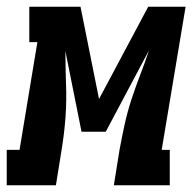

<svg xmlns="http://www.w3.org/2000/svg" viewBox="-58 -550 578 570"><path d="M-38 0V-105H0L53 -425H29V-530H181L236 -256L382 -530H493L422 -105H446V0H280L297 -106Q304 -144 312 -180.5Q320 -217 332 -254Q344 -291 358 -327Q372 -363 384 -400L256 -159H184L136 -399Q136 -383 136.5 -367Q137 -351 137 -336L138 -300Q140 -252 136.5 -203Q133 -154 125 -106L108 0Z"/></svg>

Font: Iosevka Slab Extrabold
Style: Italic
Weight: 800
Italic angle: -9°
Monospace: yes
Designer: Belleve Invis
Foundry: Belleve Invis
Version: Version 11.1.0; ttfautohint (v1.8.3)